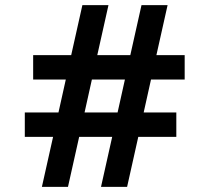

<svg xmlns="http://www.w3.org/2000/svg" viewBox="-20 -727 815 747"><path d="M244.5 0H143L186.5 -194.5H76.5V-289.5H207.5L236 -417.5H109V-512.5H257L300.5 -707H402L358.5 -512.5H487L530.5 -707H632L588.5 -512.5H698.5V-417.5H567.5L539 -289.5H666V-194.5H518L474.5 0H373L416.5 -194.5H288ZM309 -289.5H437.5L466 -417.5H337.5Z"/></svg>

Font: Newsreader Caption ExtraBold
Style: Regular
Weight: 800
Designer: Hugues Gentile
Foundry: Production Type
Version: Version 1.001